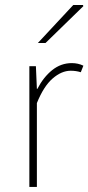

<svg xmlns="http://www.w3.org/2000/svg" viewBox="-20 -740 350 760"><path d="M96.2 0V-478H122.1L126 -388.2H127.9Q151.9 -434.6 186.5 -462.4Q221.2 -490.2 264.2 -490.2Q289.1 -490.2 310.1 -480L299.8 -454.1Q281.2 -460 259.8 -460Q223.6 -460 188.2 -429.2Q152.8 -398.4 126 -332V0ZM129.9 -569.8 270 -720.2H308.1L310.1 -715.8L160.2 -569.8Z"/></svg>

Font: Source Sans 3 ExtraLight
Style: Regular
Weight: 200
Designer: Paul D. Hunt
Foundry: Adobe
Version: Version 3.052;hotconv 1.1.0;makeotfexe 2.6.0